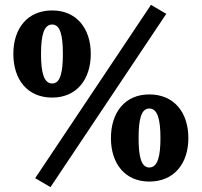

<svg xmlns="http://www.w3.org/2000/svg" viewBox="-20 -746 831 791"><path d="M195 -402C160 -402 149 -449 149 -524C149 -598 160 -645 195 -645C229 -645 239 -598 239 -524C239 -449 229 -402 195 -402ZM35 -524C35 -418 93 -344 195 -344C295 -344 354 -418 354 -524C354 -629 295 -703 195 -703C93 -703 35 -629 35 -524ZM125 -12 188 25 665 -689 602 -726ZM437 -177C437 -72 495 2 595 2C697 2 756 -72 756 -177C756 -283 697 -357 595 -357C495 -357 437 -283 437 -177ZM551 -177C551 -252 561 -299 595 -299C630 -299 641 -252 641 -177C641 -103 630 -56 595 -56C561 -56 551 -103 551 -177Z"/></svg>

Font: LT Superior Serif ExtraBold
Style: Regular
Weight: 800
Designer: Daniel Lyons
Foundry: LyonsType
Version: Version 2.120;FEAKit 1.0